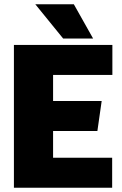

<svg xmlns="http://www.w3.org/2000/svg" viewBox="-20 -877 568 897"><path d="M45 -667H505V-527H228V-405H455L435 -265H228V-140H504V0H45ZM145 -857H325L415 -697H275Z"/></svg>

Font: Epunda Sans Black
Style: Regular
Weight: 900
Designer: Simon Atzbach
Foundry: typofactur
Version: Version 2.204; ttfautohint (v1.8.4.7-5d5b)